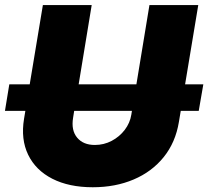

<svg xmlns="http://www.w3.org/2000/svg" viewBox="-21 -748 842 776"><path d="M800.8 -407.2 782.2 -299.8H709.5L702.1 -255.4Q688.5 -172.4 640.6 -113Q592.8 -53.7 519 -22.5Q445.3 8.8 354 8.8Q257.8 8.8 190.4 -25.6Q123 -60.1 92.8 -122.6Q62.5 -185.1 76.2 -268.1L81.5 -299.8H-1L16.6 -407.2H99.1L152.3 -727.5H349.6L296.9 -407.2H530.3L583 -727.5H780.3L727.1 -407.2ZM512.2 -299.8H278.8L274.4 -272Q266.1 -221.2 290.8 -191.7Q315.4 -162.1 362.3 -162.1Q398.9 -162.1 430.4 -178.7Q461.9 -195.3 483.2 -223.1Q504.4 -251 509.8 -284.7Z"/></svg>

Font: Inter Black
Style: Italic
Weight: 900
Italic angle: -9.39999°
Designer: Rasmus Andersson
Foundry: rsms
Version: Version 4.000;git-a52131595